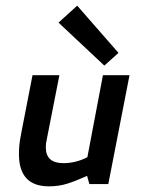

<svg xmlns="http://www.w3.org/2000/svg" viewBox="-20 -650 508 679"><path d="M47 0ZM363 1 438 -384H344L289 -94Q248 -73 204 -73Q142 -73 142 -129Q142 -143 145 -155L190 -384H95L57 -189Q56 -185 51.5 -159Q47 -133 47 -105Q47 9 153 9Q188 9 218 -0.5Q248 -10 288 -28L296 1ZM349 -418 399 -463 253 -630 187 -570Z"/></svg>

Font: Cambay Devanagari
Style: Bold Italic
Weight: 700
Designer: Pooja Saxena
Foundry: Pooja Saxena
Version: Version 1.005;PS 001.005;hotconv 1.0.70;makeotf.lib2.5.58329